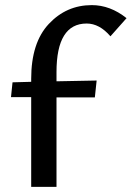

<svg xmlns="http://www.w3.org/2000/svg" viewBox="-20 -731 515 751"><path d="M339 -711Q411 -711 475 -660L412 -589Q369 -639 319 -639Q201 -639 201 -449V-413L358 -416L351 -350H201V0H102V-351H23L29 -409L102 -411V-423Q102 -564 171 -637.5Q240 -711 339 -711Z"/></svg>

Font: EauTestText Semibold
Style: Regular
Weight: 600
Designer: Christian Thalmann (Catharsis Fonts)
Version: Version 0.001;PS 000.001;hotconv 1.0.88;makeotf.lib2.5.64775